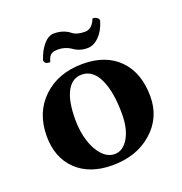

<svg xmlns="http://www.w3.org/2000/svg" viewBox="-116 -714 782 825"><g transform="rotate(-20 275.5 -301.5)"><path d="M268.1 -401.9Q224.6 -401.9 200.7 -358.2Q176.8 -314.5 176.8 -229Q176.8 -175.3 190.9 -130.4Q205.1 -85.4 230.2 -58.8Q255.4 -32.2 286.1 -32.2Q324.2 -32.2 349.1 -74Q374 -115.7 374 -184.1Q374 -285.6 346.4 -343.8Q318.8 -401.9 268.1 -401.9ZM37.1 -204.1Q37.1 -312 106.7 -377.9Q176.3 -443.8 288.1 -443.8Q394 -443.8 454.1 -382.3Q514.2 -320.8 514.2 -212.9Q514.2 -115.7 442.9 -53Q371.6 9.8 261.2 9.8Q157.2 9.8 97.2 -47.9Q37.1 -105.5 37.1 -204.1ZM346.2 -569.8Q378.4 -569.8 395 -612.8Q406.2 -612.8 414.6 -607.2Q422.9 -601.6 422.9 -592.8Q410.2 -549.8 385.3 -524.9Q360.4 -500 332 -500Q294.9 -500 267.1 -521Q241.2 -538.1 209 -538.1Q199.2 -538.1 193.4 -537.1Q187.5 -536.1 180.7 -532.5Q173.8 -528.8 168.9 -520.3Q164.1 -511.7 160.2 -498Q133.8 -498 133.8 -516.1Q146.5 -556.2 168.9 -582.5Q191.4 -608.9 216.8 -608.9Q260.3 -608.9 291 -584Q309.1 -569.8 346.2 -569.8Z"/></g></svg>

Font: Common Serif
Style: Bold
Weight: 700
Designer: Philipp H. Poll, Khaled Hosny
Foundry: Stefan Peev, Context Ltd.
Version: Version 1.026